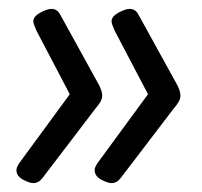

<svg xmlns="http://www.w3.org/2000/svg" viewBox="-20 -473 455 432"><path d="M272 -453Q284 -453 291 -441L377 -285Q386 -269 386 -258Q386 -251 382 -244Q378 -237 371 -229L252 -73Q243 -61 231 -61Q222 -61 207.5 -69Q193 -77 193 -90Q193 -95 196 -100.5Q199 -106 203 -111L313 -261L238 -404Q236 -409 233.5 -415Q231 -421 231 -425Q231 -436 246.5 -444.5Q262 -453 272 -453ZM96 -453Q108 -453 115 -441L201 -285Q210 -269 210 -258Q210 -251 206 -244Q202 -237 195 -229L76 -73Q67 -61 55 -61Q46 -61 31.5 -69Q17 -77 17 -90Q17 -95 20 -100.5Q23 -106 27 -111L137 -261L62 -404Q60 -409 57.5 -415Q55 -421 55 -425Q55 -436 70.5 -444.5Q86 -453 96 -453Z"/></svg>

Font: Asap Condensed Condensed Regular
Style: Italic
Weight: 400
Width: 3
Italic angle: -6°
Designer: Pablo Cosgaya
Foundry: Omnibus-Type
Version: Version 3.001; ttfautohint (v1.8.4.7-5d5b)